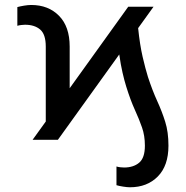

<svg xmlns="http://www.w3.org/2000/svg" viewBox="-20 -573 762 787"><path d="M512.8 194.6Q501.1 194.6 484.6 191.9Q468 189.3 457.4 186.1V109.4Q463.8 111.5 473 112.6Q482.2 113.6 488.6 113.6Q527 113.6 550.4 93.9Q573.9 74.2 573.9 24.1Q573.9 -17 562.1 -50.6Q550.4 -84.2 532.7 -123Q514.9 -161.9 497.2 -218.8Q489.3 -244.3 482.1 -275.9Q474.8 -307.5 468.8 -349.8L217.3 0H113.6L167.6 -74.9V-382.1Q167.6 -432.2 144.7 -451.9Q121.8 -471.6 82.4 -471.6Q76 -471.6 67.3 -470.5Q58.6 -469.5 51.1 -467.3V-544Q62.9 -547.2 79 -549.9Q95.2 -552.6 108 -552.6Q178.3 -552.6 221.9 -508.3Q265.6 -464.1 265.6 -382.1V-211.3L505.7 -545.5H609.4L546.2 -457.7Q553.3 -389.2 564.6 -340.2Q576 -291.2 586.6 -257.1Q605.1 -201 624.5 -158.7Q643.8 -116.5 657.1 -74.2Q670.5 -32 670.5 24.1Q670.5 106.2 626.8 150.4Q583.1 194.6 512.8 194.6Z"/></svg>

Font: Linik Sans
Style: Regular
Weight: 400
Designer: Rasmus Andersson (font), Marc Monis (original base), Kil Hyung-jin (Pretendard portions), Cristiano Sobral (main changes
Foundry: rsms
Version: Version 3.018;May 31, 2022;FontCreator 14.0.0.2814 64-bit; t